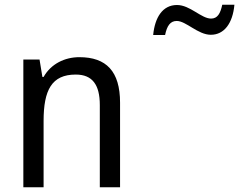

<svg xmlns="http://www.w3.org/2000/svg" viewBox="-20 -786 1004 806"><path d="M623 -639H673C681 -678 695 -698 722 -698C761 -698 811 -640 865 -640C921 -640 957 -688 964 -766H913C905 -729 893 -708 866 -708C825 -708 778 -765 723 -765C662 -765 630 -712 623 -639ZM313 -546C252 -546 194 -518 163 -463H158L146 -536H78V0H163V-278C163 -408 197 -473 298 -473C368 -473 399 -430 399 -345V0H484V-355C484 -487 426 -546 313 -546Z"/></svg>

Font: Noto Sans Thai Looped SemiCondensed
Style: Regular
Weight: 400
Width: 4
Designer: Sasikarn Vongin, Ben Mitchell
Foundry: The Fontpad Ltd
Version: Version 1.001